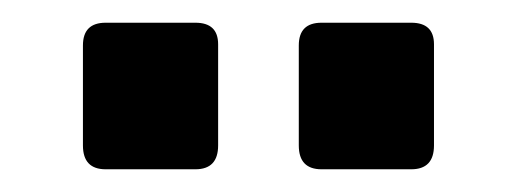

<svg xmlns="http://www.w3.org/2000/svg" viewBox="-20 -723 456 169"><path d="M53 -595V-683Q53 -703 73 -703H152Q172 -703 172 -684V-595Q172 -574 152 -574H73Q53 -574 53 -595ZM243 -595V-683Q243 -703 263 -703H342Q362 -703 362 -684V-595Q362 -574 342 -574H263Q243 -574 243 -595Z"/></svg>

Font: Rajdhani
Style: Bold
Weight: 700
Designer: Satya Rajpurohit, Jyotish Sonowal
Foundry: Indian Type Foundry
Version: Version 1.201 February 1, 2022